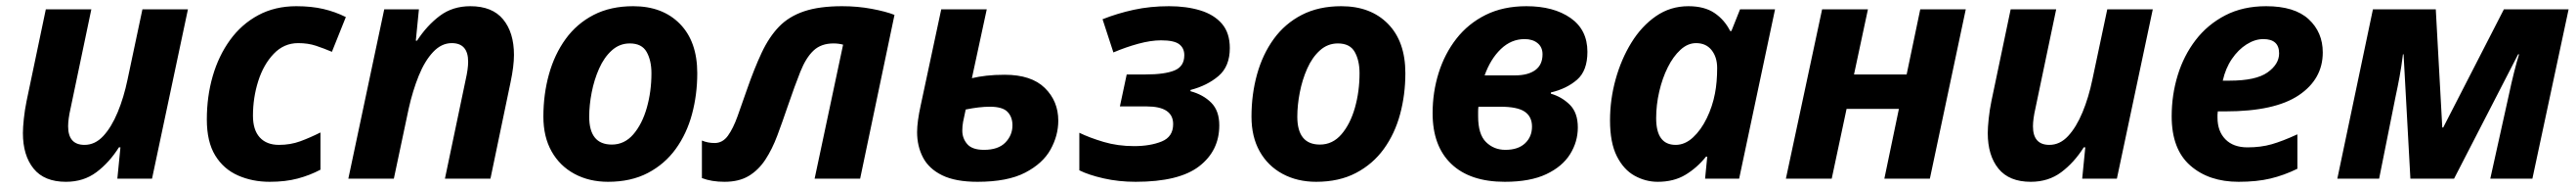

<svg xmlns="http://www.w3.org/2000/svg" viewBox="-20 -576 8319 606"><path d="M193 10Q123 10 88.5 -32.5Q54 -75 54 -147Q54 -165 57 -193.5Q60 -222 66 -251L128 -546H275L208 -227Q200 -192 200 -169Q200 -109 253 -109Q287 -109 313.5 -137.5Q340 -166 360 -214Q380 -262 392 -320L440 -546H587L471 0H359L369 -101H364Q333 -52 291.5 -21Q250 10 193 10Z M851 10Q795 10 748.5 -10.5Q702 -31 675 -75Q648 -119 648 -191Q648 -265 667 -330.5Q686 -396 723 -447Q760 -498 814 -527Q868 -556 937 -556Q986 -556 1024.5 -547Q1063 -538 1097 -521L1052 -409Q1026 -420 1000.5 -428.5Q975 -437 943 -437Q897 -437 864 -402.5Q831 -368 814 -314.5Q797 -261 797 -203Q797 -157 819 -133Q841 -109 881 -109Q918 -109 949.5 -120.5Q981 -132 1015 -149V-29Q981 -11 941.5 -0.5Q902 10 851 10Z M1105 0 1221 -546H1333L1323 -445H1327Q1359 -494 1400.5 -525Q1442 -556 1499 -556Q1570 -556 1605 -513.5Q1640 -471 1640 -399Q1640 -363 1629 -311L1564 0H1417L1484 -319Q1492 -354 1492 -377Q1492 -437 1439 -437Q1406 -437 1379 -408.5Q1352 -380 1332.5 -332Q1313 -284 1300 -226L1252 0Z M1944 10Q1883 10 1835.5 -15.5Q1788 -41 1761.5 -88Q1735 -135 1735 -200Q1735 -272 1753 -336.5Q1771 -401 1807 -450.5Q1843 -500 1897.5 -528Q1952 -556 2025 -556Q2120 -556 2176 -499Q2232 -442 2232 -340Q2232 -271 2215 -208Q2198 -145 2162.5 -96Q2127 -47 2072.5 -18.5Q2018 10 1944 10ZM1956 -110Q1997 -110 2025.5 -143Q2054 -176 2069 -228.5Q2084 -281 2084 -340Q2084 -381 2068.5 -408.5Q2053 -436 2014 -436Q1981 -436 1956 -413.5Q1931 -391 1915 -355Q1899 -319 1891 -278Q1883 -237 1883 -200Q1883 -110 1956 -110Z M2320 10Q2278 10 2247 -2V-123Q2266 -115 2288 -115Q2314 -115 2331 -138.5Q2348 -162 2362 -201Q2376 -240 2392 -286Q2416 -355 2440 -406Q2464 -457 2496 -490Q2528 -523 2577 -539.5Q2626 -556 2700 -556Q2750 -556 2795.5 -547.5Q2841 -539 2869 -528L2758 0H2611L2703 -432Q2696 -434 2688 -435Q2680 -436 2672 -436Q2632 -436 2607.5 -413Q2583 -390 2565 -345Q2547 -300 2524 -233Q2507 -183 2490.5 -139Q2474 -95 2452 -61.5Q2430 -28 2398.5 -9Q2367 10 2320 10Z M3137 10Q3066 10 3023 -11Q2980 -32 2961 -68.5Q2942 -105 2942 -150Q2942 -184 2954 -238L3020 -546H3167L3119 -324Q3140 -329 3166 -332Q3192 -335 3225 -335Q3311 -335 3354.5 -292.5Q3398 -250 3398 -187Q3398 -139 3373 -94Q3348 -49 3291 -19.5Q3234 10 3137 10ZM3158 -93Q3204 -93 3227 -116.5Q3250 -140 3250 -172Q3250 -199 3234 -215.5Q3218 -232 3177 -232Q3143 -232 3099 -223Q3093 -197 3090.5 -183Q3088 -169 3088 -155Q3088 -130 3104 -111.5Q3120 -93 3158 -93Z M3648 10Q3593 10 3544.5 -1Q3496 -12 3466 -27V-148Q3499 -132 3544.5 -118.5Q3590 -105 3643 -105Q3695 -105 3732 -120Q3769 -135 3769 -176Q3769 -233 3683 -233H3597L3619 -336H3680Q3742 -336 3773.5 -349Q3805 -362 3805 -398Q3805 -421 3788.5 -433.5Q3772 -446 3730 -446Q3697 -446 3656.5 -435Q3616 -424 3576 -407L3541 -514Q3589 -533 3642 -544.5Q3695 -556 3756 -556Q3812 -556 3856.5 -542.5Q3901 -529 3926.5 -499.5Q3952 -470 3952 -421Q3952 -362 3915.5 -331Q3879 -300 3825 -286V-282Q3866 -271 3892 -245Q3918 -219 3918 -172Q3918 -90 3853 -40Q3788 10 3648 10Z M4231 10Q4170 10 4122.5 -15.5Q4075 -41 4048.5 -88Q4022 -135 4022 -200Q4022 -272 4040 -336.5Q4058 -401 4094 -450.5Q4130 -500 4184.5 -528Q4239 -556 4312 -556Q4407 -556 4463 -499Q4519 -442 4519 -340Q4519 -271 4502 -208Q4485 -145 4449.5 -96Q4414 -47 4359.5 -18.5Q4305 10 4231 10ZM4243 -110Q4284 -110 4312.5 -143Q4341 -176 4356 -228.5Q4371 -281 4371 -340Q4371 -381 4355.5 -408.5Q4340 -436 4301 -436Q4268 -436 4243 -413.5Q4218 -391 4202 -355Q4186 -319 4178 -278Q4170 -237 4170 -200Q4170 -110 4243 -110Z M4840 10Q4728 10 4667.5 -47.5Q4607 -105 4607 -211Q4607 -279 4626.5 -341Q4646 -403 4684 -451.5Q4722 -500 4778.5 -528Q4835 -556 4910 -556Q4998 -556 5052.5 -518Q5107 -480 5107 -409Q5107 -348 5073.5 -319Q5040 -290 4989 -278V-274Q5024 -264 5050 -238.5Q5076 -213 5076 -165Q5076 -119 5051 -79Q5026 -39 4974 -14.5Q4922 10 4840 10ZM4775 -333H4873Q4915 -333 4938.5 -350Q4962 -367 4962 -401Q4962 -424 4946 -437Q4930 -450 4904 -450Q4861 -450 4827.5 -418Q4794 -386 4775 -333ZM4842 -93Q4883 -93 4905.5 -114Q4928 -135 4928 -168Q4928 -200 4904.5 -216Q4881 -232 4826 -232H4755Q4754 -225 4754 -217Q4754 -209 4754 -201Q4754 -143 4779.5 -118Q4805 -93 4842 -93Z M5334 10Q5295 10 5259.5 -9.5Q5224 -29 5202 -72.5Q5180 -116 5180 -188Q5180 -255 5198 -320Q5216 -385 5249 -438.5Q5282 -492 5328.5 -524Q5375 -556 5433 -556Q5485 -556 5517.5 -534Q5550 -512 5568 -476H5572L5600 -546H5713L5597 0H5487L5494 -71H5490Q5461 -35 5423.5 -12.5Q5386 10 5334 10ZM5392 -109Q5422 -109 5448 -133Q5474 -157 5492.5 -195Q5511 -233 5519 -275Q5526 -311 5526 -357Q5526 -392 5508 -414.5Q5490 -437 5458 -437Q5431 -437 5407.5 -415.5Q5384 -394 5366.5 -359Q5349 -324 5339 -281Q5329 -238 5329 -195Q5329 -109 5392 -109Z M5748 0 5865 -546H6013L5968 -336H6138L6182 -546H6329L6213 0H6066L6113 -225H5944L5896 0Z M6539 10Q6469 10 6434.5 -32.5Q6400 -75 6400 -147Q6400 -165 6403 -193.5Q6406 -222 6412 -251L6474 -546H6621L6554 -227Q6546 -192 6546 -169Q6546 -109 6599 -109Q6633 -109 6659.5 -137.5Q6686 -166 6706 -214Q6726 -262 6738 -320L6786 -546H6933L6817 0H6705L6715 -101H6710Q6679 -52 6637.5 -21Q6596 10 6539 10Z M7210 10Q7114 10 7054 -42.5Q6994 -95 6994 -201Q6994 -270 7013.5 -333.5Q7033 -397 7071.5 -447Q7110 -497 7167 -526.5Q7224 -556 7299 -556Q7391 -556 7436.5 -514Q7482 -472 7482 -407Q7482 -321 7404.5 -269Q7327 -217 7168 -217H7143Q7142 -211 7142 -206.5Q7142 -202 7142 -197Q7142 -153 7167.5 -127Q7193 -101 7239 -101Q7282 -101 7317 -111Q7352 -121 7400 -143V-32Q7357 -11 7313 -0.5Q7269 10 7210 10ZM7159 -316H7181Q7266 -316 7303.5 -342.5Q7341 -369 7341 -404Q7341 -450 7290 -450Q7263 -450 7236 -433Q7209 -416 7188.5 -386Q7168 -356 7159 -316Z M7529 0 7644 -546H7847L7868 -165H7871L8067 -546H8276L8159 0H8023L8083 -270Q8091 -308 8100 -343.5Q8109 -379 8116 -401H8113L7906 0H7765L7743 -401H7741Q7736 -361 7730 -328.5Q7724 -296 7717 -264L7664 0Z"/></svg>

Font: Noto IKEA Latin
Style: Bold Italic
Weight: 700
Italic angle: -12°
Designer: Monotype Design Team
Foundry: Monotype Imaging Inc.
Version: Version 1.0